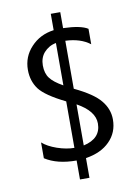

<svg xmlns="http://www.w3.org/2000/svg" viewBox="-96 -852 732 1017"><g transform="rotate(-10 269.5 -343.5)"><path d="M301 -4V102H250V0Q146 0 81 -42V-127Q109 -102 158 -85Q208 -68 250 -68V-318Q144 -370 111 -414Q79 -458 79 -517Q79 -588 127 -639Q175 -691 250 -701V-789H301V-703Q396 -700 433 -676V-593Q382 -632 301 -635V-377Q402 -329 439 -283Q477 -237 477 -181Q477 -111 430 -64Q384 -17 301 -4ZM250 -404V-632Q229 -628 213 -618.5Q197 -609 185 -595.5Q173 -582 167 -564.5Q161 -547 161 -527Q161 -484 181 -458Q200 -432 250 -404ZM301 -293V-72Q395 -93 395 -174Q395 -241 301 -293Z"/></g></svg>

Font: A_ThatdaokhamC
Style: Regular
Weight: 400
Designer: Rangsiwut Chaisin
Foundry: Rangsiwut Chaisin
Version: Version 1.000